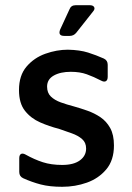

<svg xmlns="http://www.w3.org/2000/svg" viewBox="-20 -703 507 738"><path d="M219 15Q171 15 136.5 6Q102 -3 69 -18Q54 -25 54 -42V-95Q54 -107 60.5 -111Q67 -115 78 -109Q112 -90 144.5 -79.5Q177 -69 219 -69Q263 -69 287 -86.5Q311 -104 311 -132Q311 -155 295.5 -168.5Q280 -182 256 -190.5Q232 -199 206 -208Q170 -217 134.5 -232.5Q99 -248 76 -277Q53 -306 53 -357Q53 -413 82 -447Q111 -481 154.5 -496.5Q198 -512 241 -512Q287 -511 318.5 -501Q350 -491 379 -478Q394 -471 394 -454V-408Q394 -395 387 -391Q380 -387 369 -393Q340 -408 313.5 -417.5Q287 -427 252 -427Q212 -427 186.5 -412.5Q161 -398 161 -370Q161 -346 175.5 -332Q190 -318 213.5 -309.5Q237 -301 264 -294Q289 -287 316 -277.5Q343 -268 366 -252.5Q389 -237 403.5 -211Q418 -185 418 -144Q418 -87 388.5 -52Q359 -17 314 -1Q269 15 219 15ZM227 -565Q202 -565 211 -589L247 -667Q253 -683 271 -683H325Q338 -683 342 -675.5Q346 -668 337 -658L273 -577Q263 -565 248 -565Z"/></svg>

Font: Pitagon Sans Medium
Style: Regular
Weight: 500
Designer: Travis Tran
Foundry: Pitagon
Version: Version 1.001; ttfautohint (v1.8.4.7-5d5b);gftools[0.9.26]